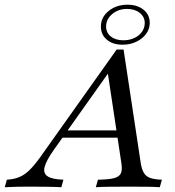

<svg xmlns="http://www.w3.org/2000/svg" viewBox="-83 -784 733 804"><path d="M-63.1 0 -54.3 -31.5Q-25 -33.2 -2.6 -42.3Q19.8 -51.4 40.4 -71.6Q60.9 -91.9 84.2 -124.1L405.5 -576.6H434.5L506.8 -98.3Q511.1 -73.9 520 -59.3Q528.9 -44.6 547.4 -38.4Q565.9 -32.3 595 -31.5L586.1 0Q567.1 -1.6 533.9 -2Q500.7 -2.4 459.5 -2.4Q411.2 -2.4 375 -2Q338.9 -1.6 318.2 0L327.1 -31.5Q372.1 -32.2 394.3 -37.9Q416.6 -43.7 423.1 -58.2Q429.6 -72.8 425.5 -99.2L367.1 -486.6L384.6 -497.9L142.2 -156.2Q111.1 -112.2 104 -85.4Q96.8 -58.7 116.2 -45.8Q135.5 -33 182.6 -31.5L173.8 0Q143.8 -1.6 109.1 -2Q74.3 -2.4 38.1 -2.4Q14.6 -2.4 -9.7 -2Q-34.1 -1.6 -63.1 0ZM166.7 -207.4 188.4 -238H440.7L444.3 -207.4ZM430.5 -596.8Q389.1 -596.8 364.3 -617.8Q339.5 -638.8 339.5 -672.9Q339.5 -711.8 371.9 -738Q404.3 -764.3 450.7 -764.3Q492.1 -764.3 518.1 -743.3Q544.1 -722.3 544.1 -688.3Q544.1 -663.2 529.1 -642.5Q514.1 -621.9 488.1 -609.3Q462.1 -596.8 430.5 -596.8ZM433.6 -615.3Q458.9 -615.3 479.2 -624.7Q499.6 -634 511.3 -650.6Q523.1 -667.2 523.1 -687.5Q523.1 -713.4 502.4 -730Q481.6 -746.6 449.1 -746.6Q412.4 -746.6 386.8 -725.1Q361.3 -703.6 361.3 -672.9Q361.3 -646.9 381.2 -631.1Q401.1 -615.3 433.6 -615.3Z"/></svg>

Font: Playfair 5pt SemiExpanded Light 12pt
Style: Italic
Weight: 300
Italic angle: -15.6°
Version: Version 2.000;gftools[0.9.28]